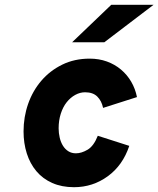

<svg xmlns="http://www.w3.org/2000/svg" viewBox="-20 -767 659 799"><path d="M280 -591 443 -747H619L414 -591ZM288 12Q237 12 197.5 -5.5Q158 -23 131.5 -54.5Q105 -86 91.5 -128.5Q78 -171 78 -220Q78 -280 97 -334.5Q116 -389 152 -431Q188 -473 239 -498Q290 -523 353 -523Q392 -523 425 -511Q458 -499 483.5 -477.5Q509 -456 526 -427Q543 -398 550 -363L409 -318Q403 -347 385 -365Q367 -383 334 -383Q313 -383 293 -372Q273 -361 257.5 -341.5Q242 -322 233 -294Q224 -266 224 -233Q224 -213 228.5 -194Q233 -175 242 -160.5Q251 -146 264.5 -137.5Q278 -129 296 -129Q319 -129 344.5 -144Q370 -159 387 -202L518 -160Q491 -79 428.5 -33.5Q366 12 288 12Z"/></svg>

Font: Overpass Heavy
Style: Italic
Weight: 900
Italic angle: -10°
Designer: Delve Withrington, Dave Bailey
Foundry: Delve Fonts
Version: Version 3.000;DELV;Overpass